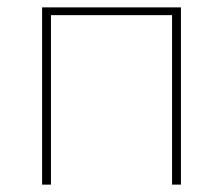

<svg xmlns="http://www.w3.org/2000/svg" viewBox="-20 -500 604 520"><path d="M470 -480V0H446V-459H118V0H94V-480Z"/></svg>

Font: Exo 2.0 Thin
Style: Regular
Weight: 250
Designer: Natanael Gama
Version: Version 1.001;PS 001.001;hotconv 1.0.70;makeotf.lib2.5.58329